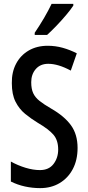

<svg xmlns="http://www.w3.org/2000/svg" viewBox="-20 -960 456 990"><path d="M380 -197Q380 -135 355.5 -88.5Q331 -42 287.5 -16Q244 10 187 10Q147 10 108.5 1.5Q70 -7 36 -24V-127Q72 -107 111.5 -95Q151 -83 186 -83Q232 -83 256 -114.5Q280 -146 280 -189Q280 -237 255.5 -265.5Q231 -294 176 -326Q140 -348 109.5 -373Q79 -398 60 -435.5Q41 -473 41 -531Q40 -588 63 -631.5Q86 -675 128 -699.5Q170 -724 226 -724Q266 -724 303.5 -713.5Q341 -703 376 -685L345 -596Q280 -631 229 -631Q188 -631 164.5 -604Q141 -577 141 -536Q141 -502 151 -480Q161 -458 183.5 -440Q206 -422 244 -400Q312 -361 346 -314Q380 -267 380 -197ZM358 -931Q345 -911 321 -882.5Q297 -854 270.5 -826.5Q244 -799 223 -780H159V-791Q213 -871 246 -940H358Z"/></svg>

Font: Noto Sans Kannada ExtraCondensed Medium
Style: Regular
Weight: 500
Width: 2
Designer: Jelle Bosma - Monotype Design Team
Foundry: Monotype Imaging Inc.
Version: Version 2.005; ttfautohint (v1.8.4.7-5d5b)